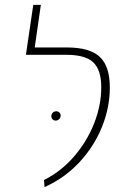

<svg xmlns="http://www.w3.org/2000/svg" viewBox="-20 -754 518 785"><path d="M160 -18Q230 -53 283 -114.5Q336 -176 365 -250Q394 -324 394 -397Q394 -468 361.5 -499Q329 -530 250 -530H86L116 -734H147L122 -560H253Q347 -560 388 -521.5Q429 -483 429 -396Q429 -314 396.5 -234Q364 -154 303.5 -89.5Q243 -25 162 11ZM228 -281Q228 -289 223 -294Q218 -299 210 -299Q201 -299 195.5 -293Q190 -287 190 -279Q190 -271 195 -266Q200 -261 208 -261Q216 -261 222 -267Q228 -273 228 -281Z"/></svg>

Font: FiraGO UltraLight
Style: Italic
Weight: 200
Italic angle: -8°
Designer: bBox Type GmbH
Foundry: bBox Type GmbH
Version: Version 1.001